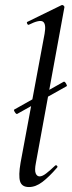

<svg xmlns="http://www.w3.org/2000/svg" viewBox="-20 -746 292 775"><path d="M49 -286Q45 -285 39.5 -294Q34 -303 38 -304L237 -416Q241 -418 246.5 -409Q252 -400 249 -398ZM97 9Q68 9 61 -14Q54 -37 63 -89L160 -610Q167 -649 153.5 -658.5Q140 -668 96 -646Q92 -645 89.5 -651Q87 -657 91 -658L228 -725Q233 -727 237 -723Q241 -719 240 -717L125 -89Q119 -59 124 -46.5Q129 -34 140 -34Q151 -34 166.5 -46Q182 -58 202 -77Q206 -81 210 -77Q214 -73 210 -69Q178 -32 151 -11.5Q124 9 97 9Z"/></svg>

Font: Cormorant Garamond Light Medium
Style: Italic
Weight: 500
Italic angle: -10°
Version: Version 4.001